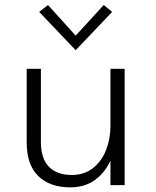

<svg xmlns="http://www.w3.org/2000/svg" viewBox="-20 -756 635 784"><path d="M266.5 9Q183.5 9 136.2 -37.2Q89 -83.5 89 -174V-475H147V-177Q147 -108 180 -74.8Q213 -41.5 272.5 -41.5Q324 -41.5 359.5 -69.5Q395 -97.5 413 -143Q431 -188.5 431 -241.5V-475H489V0H431V-100Q408 -50 366.8 -20.5Q325.5 9 266.5 9ZM289 -551 140 -707.5 176 -735.5 289 -610.5 403.5 -735.5 438 -707.5Z"/></svg>

Font: Betina Sans Light
Style: Regular
Weight: 300
Designer: Jonathan Pinhorn (font) & Cristiano Sobral (main changes)
Version: Version 2.001;October 6, 2020;FontCreator 13.0.0.2681 64-bit